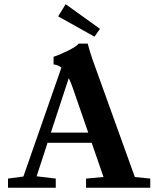

<svg xmlns="http://www.w3.org/2000/svg" viewBox="-20 -881 753 901"><path d="M423.3 -709 252.9 -804.2 288.1 -861.3 449.2 -745.6ZM17.6 0V-43L89.8 -52.7L268.1 -563.5Q252.9 -576.7 231.4 -578.6V-614.7Q258.3 -623 297.9 -642.6Q337.4 -662.1 349.6 -676.3H391.6Q402.8 -632.8 416 -596.7L612.8 -50.3L685.1 -43V0H383.8V-43L465.8 -50.3L410.2 -210.9H203.1L151.9 -53.7L241.7 -43V0ZM322.3 -466.3Q312.5 -494.6 302.7 -514.6L218.8 -258.8H394Z"/></svg>

Font: Elstob 6pt SemiBold
Style: Regular
Weight: 600
Designer: Peter S. Baker
Version: Version 1.015